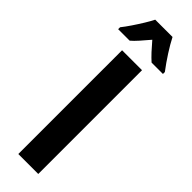

<svg xmlns="http://www.w3.org/2000/svg" viewBox="-335 -934 934 934"><g transform="rotate(45 132.0 -466.5)"><path d="M64 0V-713.9H201.2V0ZM191.9 -933.1Q208.5 -900.4 233.4 -861.6Q258.3 -822.8 286.1 -786.1V-772.9H208Q190.9 -788.1 172.1 -808.3Q153.3 -828.6 131.8 -854Q110.4 -828.6 91.3 -807.1Q72.3 -785.6 57.1 -772.9H-22V-786.1Q-6.3 -805.7 12 -832.8Q30.3 -859.9 46.9 -887Q63.5 -914.1 72.8 -933.1Z"/></g></svg>

Font: Open Sans Condensed
Style: Bold
Weight: 700
Width: 3
Designer: Monotype Design Team
Foundry: Monotype Imaging Inc.
Version: Version 3.003; ttfautohint (v1.8.4)